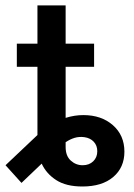

<svg xmlns="http://www.w3.org/2000/svg" viewBox="-54 -676 492 705"><path d="M248.5 8.8Q188.5 8.8 152.1 -14.9Q115.7 -38.6 99.1 -75.2L24.9 -4.4L-33.7 -69.3L83.5 -180.2V-430.7H7.8V-515.6H83.5V-656.2H187V-515.6H291.5V-430.7H187V-243.2Q219.7 -253.4 252 -253.4Q318.4 -253.4 360.6 -216.3Q402.8 -179.2 402.8 -119.1Q402.8 -61 361.8 -26.1Q320.8 8.8 248.5 8.8ZM187 -153.8V-136.2Q187 -103.5 205.8 -86.4Q224.6 -69.3 249.5 -69.3Q273.4 -69.3 288.3 -83.7Q303.2 -98.1 303.2 -120.6Q303.2 -141.6 290.3 -155.5Q277.3 -169.4 255.4 -172.4Q236.8 -174.8 220.2 -169.9Q203.6 -165 187 -153.8Z"/></svg>

Font: Inter Display Medium
Style: Regular
Weight: 500
Designer: Rasmus Andersson
Foundry: rsms
Version: Version 4.001;git-9221beed3